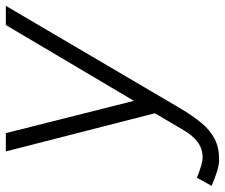

<svg xmlns="http://www.w3.org/2000/svg" viewBox="-138 -464 752 641"><g transform="rotate(-90 237.5 -144.0)"><path d="M25 212Q8 212 -13.5 205.5Q-35 199 -63 187L-36 138Q12 157 31 157Q61 157 83.5 140Q106 123 122 95L201 -39L474 -500H538L196 82Q171 124 147 153Q123 182 94 197Q65 212 25 212ZM180 0 52 -500H113L229 -40L240 0Z"/></g></svg>

Font: Figtree Light Light
Style: Italic
Weight: 300
Italic angle: -9.5°
Version: Version 2.000